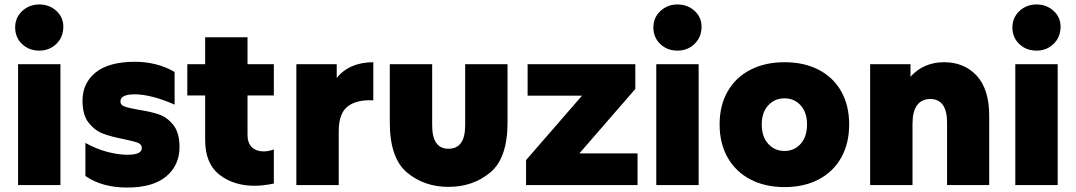

<svg xmlns="http://www.w3.org/2000/svg" viewBox="-20 -830 4825 861"><path d="M61 -542H251V0H61ZM48 -707Q48 -751 79.5 -780.5Q111 -810 156 -810Q201 -810 232.5 -781.5Q264 -753 264 -710Q264 -664 233 -633.5Q202 -603 156 -603Q110 -603 79 -632.5Q48 -662 48 -707Z M363 -41V-189Q412 -162 461 -149Q510 -136 552 -136Q616 -136 616 -166Q616 -183 597.5 -190Q579 -197 535 -206Q479 -217 442.5 -230.5Q406 -244 378 -279Q350 -314 350 -378Q350 -458 409.5 -505.5Q469 -553 586 -553Q635 -553 681 -541Q727 -529 763 -507V-361Q657 -407 584 -407Q520 -407 520 -375Q520 -359 538 -352.5Q556 -346 600 -338Q653 -330 691 -317.5Q729 -305 757 -270Q785 -235 785 -171Q785 -89 725.5 -39Q666 11 550 11Q437 11 363 -41Z M820 -542H900V-663H1090V-542H1208V-402H1090V-225Q1090 -188 1110 -169.5Q1130 -151 1162 -151Q1184 -151 1208 -160V-7Q1161 3 1122 3Q1027 3 963.5 -47Q900 -97 900 -202V-402H820Z M1309 -542H1490V-480Q1517 -515 1559 -533Q1601 -551 1654 -551V-380Q1580 -384 1539.5 -353Q1499 -322 1499 -242V0H1309Z M1728 -281V-542H1918V-268Q1918 -163 1991 -163Q2066 -163 2066 -268V-542H2256V-281Q2256 -121 2178.5 -56.5Q2101 8 1991 8Q1882 8 1805 -56.5Q1728 -121 1728 -281Z M2339 -112 2590 -401H2346V-542H2829V-431L2578 -142H2839V0H2339Z M2923 -542H3113V0H2923ZM2910 -707Q2910 -751 2941.5 -780.5Q2973 -810 3018 -810Q3063 -810 3094.5 -781.5Q3126 -753 3126 -710Q3126 -664 3095 -633.5Q3064 -603 3018 -603Q2972 -603 2941 -632.5Q2910 -662 2910 -707Z M3207 -272Q3207 -357 3243 -420Q3279 -483 3345 -517Q3411 -551 3498 -551Q3586 -551 3651.5 -517Q3717 -483 3752.5 -420Q3788 -357 3788 -272Q3788 -187 3752.5 -123.5Q3717 -60 3651.5 -25.5Q3586 9 3498 9Q3411 9 3345 -25.5Q3279 -60 3243 -123.5Q3207 -187 3207 -272ZM3599 -272Q3599 -326 3570.5 -357.5Q3542 -389 3498 -389Q3454 -389 3425 -357.5Q3396 -326 3396 -272Q3396 -217 3425 -185Q3454 -153 3498 -153Q3542 -153 3570.5 -185Q3599 -217 3599 -272Z M3882 -542H4063V-486Q4122 -551 4214 -551Q4304 -551 4360 -490.5Q4416 -430 4416 -310V0H4227V-281Q4227 -333 4208 -359.5Q4189 -386 4152 -386Q4113 -386 4092.5 -358Q4072 -330 4072 -275V0H3882Z M4533 -542H4723V0H4533ZM4520 -707Q4520 -751 4551.5 -780.5Q4583 -810 4628 -810Q4673 -810 4704.5 -781.5Q4736 -753 4736 -710Q4736 -664 4705 -633.5Q4674 -603 4628 -603Q4582 -603 4551 -632.5Q4520 -662 4520 -707Z"/></svg>

Font: Chess Sans ExtraBold
Style: Regular
Weight: 800
Designer: Wolf Bōese
Foundry: Wolf Bōese
Version: Version 7.223